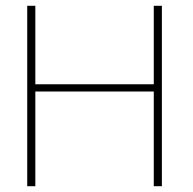

<svg xmlns="http://www.w3.org/2000/svg" viewBox="-20 -643 665 663"><path d="M74 0H102V-327H511V0H539V-623H511V-352H102V-623H74Z"/></svg>

Font: Inconsolata Expanded ExtraLight
Style: Regular
Weight: 200
Width: 7
Monospace: yes
Designer: Raph Levien, Cyreal, Brenton Simpson
Foundry: Raph Levien, Cyreal, Google
Version: Version 3.100